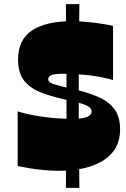

<svg xmlns="http://www.w3.org/2000/svg" viewBox="-20 -812 606 924"><path d="M65 -13V-276Q115 -260 186 -250Q257 -240 327 -240Q378 -240 399.5 -249.5Q421 -259 421 -275Q421 -295 390.5 -307Q360 -319 319 -327Q243 -343 186 -363.5Q129 -384 98 -421.5Q67 -459 67 -525Q67 -621 134 -665.5Q201 -710 327 -710Q365 -710 403.5 -706Q442 -702 474 -697Q506 -692 524 -687V-427Q451 -447 387 -452Q323 -457 282 -457Q242 -457 227 -450Q212 -443 212 -432Q212 -416 237 -407.5Q262 -399 317 -387Q396 -370 449.5 -347Q503 -324 530.5 -287Q558 -250 558 -189Q558 -92 479 -41Q400 10 262 10Q225 10 186 6Q147 2 115 -3.5Q83 -9 65 -13ZM297 92Q298 1 298.5 -57.5Q299 -116 299.5 -154Q300 -192 300 -220.5Q300 -249 300 -278.5Q300 -308 300 -350Q300 -392 300 -421.5Q300 -451 300 -479.5Q300 -508 299.5 -546Q299 -584 298.5 -642.5Q298 -701 297 -792H362Q361 -701 360.5 -642.5Q360 -584 359.5 -546Q359 -508 359 -479.5Q359 -451 359 -421.5Q359 -392 359 -350Q359 -308 359 -278.5Q359 -249 359 -220.5Q359 -192 359.5 -154Q360 -116 360.5 -57.5Q361 1 362 92Z"/></svg>

Font: Ojuju ExtraBold
Style: Regular
Weight: 800
Designer: Chisaokwu Joboson, Mirko Velimirovic
Foundry: Udi Foundry
Version: Version 1.000